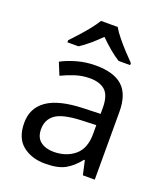

<svg xmlns="http://www.w3.org/2000/svg" viewBox="-141 -864 844 972"><g transform="rotate(20 280.5 -378.0)"><path d="M288 -545Q386 -545 433 -502Q480 -459 480 -365V0H416L399 -76H395Q360 -32 321.5 -11Q283 10 215 10Q142 10 94 -28.5Q46 -67 46 -149Q46 -229 109 -272.5Q172 -316 303 -320L394 -323V-355Q394 -422 365 -448Q336 -474 283 -474Q241 -474 203 -461.5Q165 -449 132 -433L105 -499Q140 -518 188 -531.5Q236 -545 288 -545ZM314 -259Q214 -255 175.5 -227Q137 -199 137 -148Q137 -103 164.5 -82Q192 -61 235 -61Q303 -61 348 -98.5Q393 -136 393 -214V-262ZM325 -766Q337 -744 359.5 -716.5Q382 -689 406.5 -662.5Q431 -636 450 -617V-606H388Q362 -622 334 -645.5Q306 -669 279 -696Q252 -669 225 -646Q198 -623 172 -606H112V-617Q131 -637 154.5 -663Q178 -689 200 -716.5Q222 -744 235 -766Z"/></g></svg>

Font: RS Noto Sans
Style: Regular
Weight: 400
Designer: Monotype Design Team
Foundry: Monotype Imaging Inc.
Version: Version 3.10